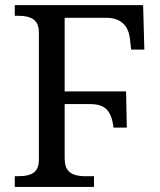

<svg xmlns="http://www.w3.org/2000/svg" viewBox="-20 -734 630 754"><path d="M233.9 -113.8V-325.2H334C389.2 -325.2 417.5 -303.2 425.8 -232.9H478L475.1 -375H233.9V-664.1H397.9C450.7 -664.1 483.9 -636.7 490.2 -582L495.1 -539.1H546.9L542 -713.9H38.1V-671.9H50.8C113.8 -671.9 132.8 -648.4 132.8 -604V-108.9C132.8 -64 113.8 -42 50.8 -42H38.1V0H349.1V-42H315.9C252.9 -42 233.9 -66.4 233.9 -113.8Z"/></svg>

Font: The Erased English
Style: Regular
Weight: 400
Designer: Monotype Design team + ligartures altered by 180 Amsterdam
Foundry: Monotype Imaging Inc.
Version: Version 1.030;Glyphs 3.1.2 (3151)